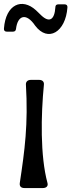

<svg xmlns="http://www.w3.org/2000/svg" viewBox="-27 -946 361 971"><path d="M7 -786H39C48 -786 53 -791 54 -800C62 -868 105 -884 151 -816C216 -730 305 -784 314 -908C315 -918 310 -924 300 -924H268C258 -924 253 -919 253 -909C249 -846 223 -830 183 -867L155 -894C84 -959 2 -924 -7 -802C-8 -792 -3 -786 7 -786ZM97 5H190C206 5 218 -4 213 -21C176 -158 180 -364 195 -517C197 -533 187 -542 171 -542H129C113 -542 104 -533 104 -520C116 -316 98 -186 73 -20C71 -3 80 5 97 5Z"/></svg>

Font: OpenDyslexic3
Style: Regular
Weight: 400
Designer: Abelardo Gonzalez
Version: Version 3.001;PS 003.001;hotconv 1.0.88;makeotf.lib2.5.64775